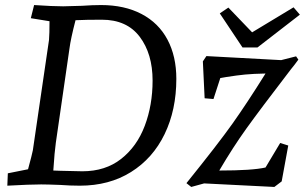

<svg xmlns="http://www.w3.org/2000/svg" viewBox="-20 -730 1211 760"><path d="M11 -44 91 -60Q107 -119 110 -135L174 -572Q176 -596 176 -646L102 -658L115 -710Q190 -705 230 -705L304 -707Q346 -710 380 -710Q473 -710 540.5 -674.5Q608 -639 643 -573Q678 -507 678 -418Q678 -295 631.5 -199Q585 -103 498.5 -49Q412 5 296 5Q257 5 218 2Q166 0 143 0Q99 0 9 5ZM218 -54 306 -52Q397 -52 459.5 -101Q522 -150 553 -232Q584 -314 584 -411Q584 -517 533 -584.5Q482 -652 383 -652Q320 -652 279 -650Q260 -577 255 -538L201 -165Q196 -131 191 -55ZM1031 -439Q982 -438 950.5 -435Q919 -432 875 -425L852 -421L825 -338L790 -341L783 -487L797 -508L1093 -492L1152 -507L1161 -494Q1146 -473 1131 -455Q1009 -296 955.5 -221.5Q902 -147 848 -55Q979 -55 1031 -67L1089 -164L1121 -154L1095 -12L1066 10L788 -4L737 10L718 -5Q843 -160 900.5 -241Q958 -322 1031 -439ZM1167 -672 999 -542H940L850 -677L884 -700L978 -602L1142 -701Z"/></svg>

Font: Andada Pro
Style: Italic
Weight: 400
Italic angle: -7°
Designer: Carolina Giovagnoli
Foundry: Huerta Tipografica
Version: Version 3.005; ttfautohint (v1.8.4)